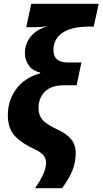

<svg xmlns="http://www.w3.org/2000/svg" viewBox="-20 -780 535 1002"><path d="M163 202Q188 166 202 137.5Q216 109 220 78Q223 55 210.5 35.5Q198 16 161 -1Q95 -31 58 -70Q21 -109 21 -179Q21 -257 65 -316Q109 -375 189 -397L190 -401Q148 -412 129 -440Q110 -468 110 -503Q110 -552 140.5 -589.5Q171 -627 229 -643Q189 -638 162 -638H117L143 -760H495L469 -641H442Q355 -641 307 -609.5Q259 -578 259 -518Q259 -454 334 -454H405L380 -335H314Q247 -335 214 -301.5Q181 -268 181 -217Q181 -179 201 -155.5Q221 -132 276 -106Q335 -79 357.5 -45Q380 -11 374 42Q370 87 350.5 126.5Q331 166 304 202Z"/></svg>

Font: Noto Sans Condensed ExtraBold
Style: Italic
Weight: 800
Width: 3
Italic angle: -12°
Designer: Monotype Design Team
Foundry: Monotype Imaging Inc.
Version: Version 2.013; ttfautohint (v1.8.4.7-5d5b)